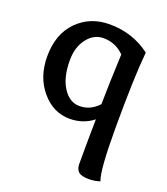

<svg xmlns="http://www.w3.org/2000/svg" viewBox="-135 -580 808 927"><g transform="rotate(20 268.5 -116.5)"><path d="M264 -412Q215 -412 181 -368Q147 -324 147 -256Q147 -168 181 -116Q215 -64 266 -64Q322 -64 363 -109Q364 -206 371 -367Q327 -412 264 -412ZM242 10Q158 10 98 -60.5Q38 -131 38 -237Q38 -352 104 -418.5Q170 -485 269 -485Q389 -485 479 -416Q466 -282 466 -23Q466 194 486 243Q459 252 430 252Q389 252 375 238Q361 224 361 199Q361 52 363 -31Q311 10 242 10Z"/></g></svg>

Font: Overlock
Style: Bold
Weight: 700
Designer: Dario Muhafara
Foundry: Dario Manuel Muhafara
Version: Version 1.002